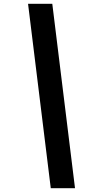

<svg xmlns="http://www.w3.org/2000/svg" viewBox="-20 -843 540 1006"><path d="M373 143H246L127 -823H254Z"/></svg>

Font: Iosevka Extrabold Oblique
Style: Regular
Weight: 800
Italic angle: -9°
Monospace: yes
Designer: Belleve Invis
Foundry: Belleve Invis
Version: Version 32.5.0; ttfautohint (v1.8.4)